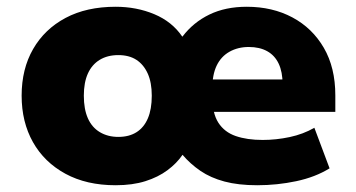

<svg xmlns="http://www.w3.org/2000/svg" viewBox="-20 -537 1053 568"><path d="M322 11Q236 11 173.5 -23Q111 -57 77.5 -116.5Q44 -176 44 -254Q44 -333 78 -392Q112 -451 174 -484Q236 -517 322 -517Q384 -517 436.5 -495Q489 -473 519 -429H520Q552 -471 599.5 -494Q647 -517 710 -517Q786 -517 845 -485.5Q904 -454 938 -395.5Q972 -337 972 -255V-206H584V-302H826L816 -288Q816 -324 804.5 -348.5Q793 -373 770.5 -385.5Q748 -398 716 -398Q684 -398 659 -384Q634 -370 621 -343Q608 -316 608 -274V-252Q608 -202 626 -174Q644 -146 677.5 -134.5Q711 -123 757 -123Q797 -123 837 -131.5Q877 -140 910 -159L955 -39Q913 -13 856.5 -1Q800 11 741 11Q685 11 644 0Q603 -11 573 -31.5Q543 -52 520 -79Q503 -54 475.5 -33.5Q448 -13 410 -1Q372 11 322 11ZM330 -132Q362 -132 384 -146Q406 -160 417.5 -187Q429 -214 429 -254Q429 -293 417 -319.5Q405 -346 383.5 -360Q362 -374 330 -374Q298 -374 275 -360Q252 -346 240 -319.5Q228 -293 228 -254Q228 -214 240 -187Q252 -160 275.5 -146Q299 -132 330 -132Z"/></svg>

Font: Nunito Sans 7pt Black
Style: Regular
Weight: 900
Designer: Vernon Adams
Foundry: Vernon Adams
Version: Version 3.101;gftools[0.9.27]